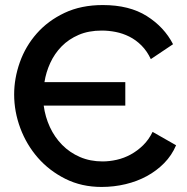

<svg xmlns="http://www.w3.org/2000/svg" viewBox="-20 -734 739 760"><path d="M677 -159Q660 -119 630 -88.5Q600 -58 561.5 -37Q523 -16 477 -5Q431 6 382 6Q303 6 239 -26Q175 -58 130 -109.5Q85 -161 60.5 -226.5Q36 -292 36 -360Q36 -424 58.5 -487.5Q81 -551 125.5 -601.5Q170 -652 235.5 -683Q301 -714 387 -714Q492 -714 561 -670.5Q630 -627 665 -559L577 -500Q562 -532 540 -554Q518 -576 492 -589Q466 -602 438 -607.5Q410 -613 383 -613Q331 -613 291.5 -596Q252 -579 224 -550.5Q196 -522 179 -485Q162 -448 156 -409H476V-316H153Q159 -271 177.5 -231Q196 -191 226 -160.5Q256 -130 296.5 -112.5Q337 -95 386 -95Q413 -95 442 -101.5Q471 -108 497.5 -122.5Q524 -137 546.5 -159Q569 -181 584 -212Z"/></svg>

Font: IngvarSans
Style: Regular
Weight: 600
Version: Version 3.000